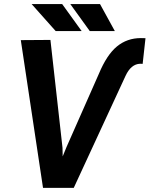

<svg xmlns="http://www.w3.org/2000/svg" viewBox="-20 -904 720 924"><path d="M280.8 -192.9 281.7 -151.4 300.3 -196.8 455.6 -548.3Q493.7 -640.1 542.7 -680.4Q591.8 -720.7 657.7 -720.7L680.2 -720.2L666.5 -596.7L654.3 -597.2Q610.4 -595.7 584 -538.6L335 0H187L80.1 -710.9L222.7 -711.9ZM373 -754.4H248L132.3 -884.3H279.3ZM532.7 -754.4H412.1L318.4 -884.3H461.4Z"/></svg>

Font: RobotoInd
Style: Bold Italic
Weight: 700
Italic angle: -12°
Designer: Google
Version: Version 2.001150; 2014